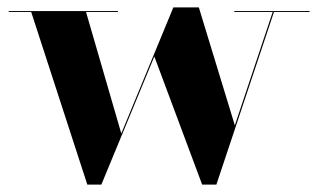

<svg xmlns="http://www.w3.org/2000/svg" viewBox="-20 -490 866 520"><path d="M308.5 -128.5 449.5 -470H518.5L616 -150.5L718.5 -457.5H614.5V-460H818.5V-457.5H722L566 10H527.5L398 -337L254.5 10H216.5L64.5 -457.5H3.5V-460H299.5V-457.5H213Z"/></svg>

Font: Bodoni* 72pt
Style: Bold
Weight: 700
Version: Version 2.3